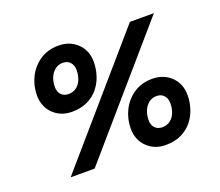

<svg xmlns="http://www.w3.org/2000/svg" viewBox="-119 -872 1205 1053"><g transform="rotate(-20 484.0 -345.0)"><path d="M109 -486Q109 -540 133 -589.5Q157 -639 203 -670.5Q249 -702 313 -702Q378 -702 421.5 -660.5Q465 -619 465 -551Q465 -513 453 -474.5Q441 -436 416 -404.5Q391 -373 352 -354Q313 -335 260 -335Q195 -335 152 -377Q109 -419 109 -486ZM217 -495Q217 -466 233 -449.5Q249 -433 275 -433Q302 -433 321.5 -447.5Q341 -462 351 -487Q361 -512 361 -541Q361 -571 345 -588Q329 -605 303 -605Q276 -605 257 -590Q238 -575 227.5 -550Q217 -525 217 -495ZM129 0 726 -690H866L269 0ZM530 -139Q530 -193 554 -242.5Q578 -292 624 -323.5Q670 -355 734 -355Q799 -355 842.5 -313.5Q886 -272 886 -204Q886 -166 874 -127.5Q862 -89 837 -57.5Q812 -26 773 -7Q734 12 681 12Q616 12 573 -30Q530 -72 530 -139ZM638 -148Q638 -119 654 -102.5Q670 -86 696 -86Q723 -86 742.5 -100.5Q762 -115 772 -140Q782 -165 782 -194Q782 -224 766 -241Q750 -258 724 -258Q697 -258 678 -243Q659 -228 648.5 -203Q638 -178 638 -148Z"/></g></svg>

Font: Radio Canada
Style: Italic
Weight: 400
Italic angle: -12°
Designer: Charles Daoud, Etienne Aubert Bonn, Alexandre Saumier Demers, Jacques Le Bailly
Foundry: Radio-Canada
Version: Version 2.104;gftools[0.9.28.dev5+ged2979d]